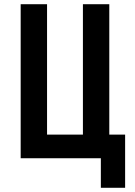

<svg xmlns="http://www.w3.org/2000/svg" viewBox="-20 -750 640 910"><path d="M573 140V-112H498V-730H373V-112H203V-730H78V0H458V140Z"/></svg>

Font: Tekne LDO
Style: Bold
Weight: 700
Monospace: yes
Designer: Alessio Laiso, Mario Rullo, Paolo Rosset
Foundry: Alessio Laiso
Version: Version 1.000;hotconv 1.0.109;makeotfexe 2.5.65596